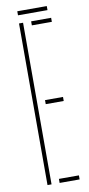

<svg xmlns="http://www.w3.org/2000/svg" viewBox="-96 -898 436 936"><g transform="rotate(-10 122.0 -430.0)"><path d="M60 0V-800H80V0ZM120 0V-20H219V0ZM120 -390V-410H209V-390ZM120 -780V-800H219V-780ZM62 -860H208V-840H62Z"/></g></svg>

Font: Big Shoulders Stencil Thin
Style: Regular
Weight: 100
Designer: Patric King
Foundry: XO Type Co
Version: Version 2.001